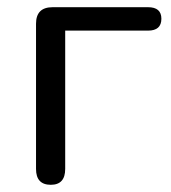

<svg xmlns="http://www.w3.org/2000/svg" viewBox="-20 -506 475 533"><path d="M121 7Q80 7 80 -37V-440Q80 -486 126 -486H391Q428 -486 428 -454Q428 -421 391 -421H161V-37Q161 7 121 7Z"/></svg>

Font: Nunito
Style: Regular
Weight: 400
Designer: Vernon Adams
Foundry: Vernon Adams
Version: Version 3.602